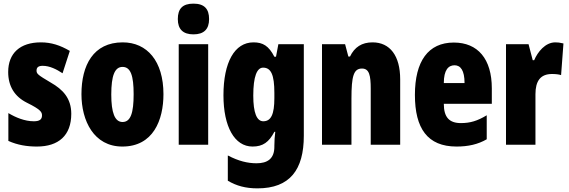

<svg xmlns="http://www.w3.org/2000/svg" viewBox="-20 -796 3127 1056"><path d="M372 -170C372 -255 326 -304 259 -342C188 -384 181 -390 181 -408C181 -426 192 -434 215 -434C253 -434 291 -415 324 -393L364 -516C311 -547 262 -563 205 -563C90 -563 25 -503 25 -400C25 -322 60 -265 128 -231C205 -193 211 -179 211 -161C211 -138 196 -129 166 -129C116 -129 66 -150 26 -174V-21C77 2 129 10 183 10C302 10 372 -51 372 -170Z M879 -278C879 -460 789 -563 655 -563C493 -563 428 -437 428 -278C428 -132 496 10 653 10C823 10 879 -136 879 -278ZM592 -276C592 -380 611 -428 654 -428C699 -428 715 -379 715 -278C715 -176 699 -125 654 -125C611 -125 592 -177 592 -276Z M1044 -776C984 -776 958 -748 958 -691C958 -635 987 -607 1044 -607C1101 -607 1130 -635 1130 -691C1130 -747 1104 -776 1044 -776ZM1125 -553H963V0H1125Z M1374 -563C1270 -563 1209 -453 1209 -272C1209 -99 1270 10 1369 10C1426 10 1459 -14 1489 -71H1494C1491 -51 1489 -17 1489 5V11C1489 78 1450 102 1391 102C1342 102 1292 90 1233 59V198C1280 226 1331 240 1396 240C1575 240 1651 137 1651 -49V-553H1511L1498 -484H1489C1458 -544 1426 -563 1374 -563ZM1427 -424C1471 -424 1489 -384 1489 -285V-256C1489 -168 1471 -129 1428 -129C1392 -129 1373 -176 1373 -270C1373 -375 1393 -424 1427 -424Z M2029 -563C1970 -563 1930 -537 1905 -485H1896L1878 -553H1751V0H1913V-253C1913 -378 1925 -419 1971 -419C2011 -419 2019 -381 2019 -308V0H2181V-360C2181 -489 2125 -563 2029 -563Z M2476 -562C2335 -562 2262 -459 2262 -274C2262 -90 2331 10 2491 10C2555 10 2609 -2 2657 -30V-162C2606 -131 2566 -119 2515 -119C2451 -119 2421 -151 2421 -225H2685V-310C2685 -472 2608 -562 2476 -562ZM2480 -437C2513 -437 2535 -409 2535 -339H2421C2421 -411 2446 -437 2480 -437Z M3034 -563C2979 -563 2937 -510 2918 -465H2910L2887 -553H2763V0H2925V-278C2925 -350 2952 -389 3016 -389C3037 -389 3053 -387 3066 -383L3079 -557C3059 -562 3047 -563 3034 -563Z"/></svg>

Font: Noto Sans Thai ExtCond Blk
Style: Regular
Weight: 900
Width: 2
Designer: Monotype Design Team
Foundry: Monotype Imaging Inc.
Version: Version 2.002